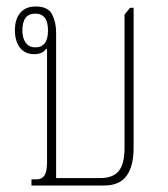

<svg xmlns="http://www.w3.org/2000/svg" viewBox="-20 -572 519 592"><path d="M77 0V-19H92Q109 -19 117 -31Q125 -43 125 -71V-420L122 -421Q111 -405 85 -405Q57 -405 41.5 -425Q26 -445 26 -479Q26 -513 42.5 -532.5Q59 -552 90 -552Q129 -552 141 -527Q153 -502 153 -473V-23H290Q328 -23 346 -44.5Q364 -66 364 -117V-527L381 -548H392V-117Q392 -59 370 -29.5Q348 0 301 0ZM89 -426Q128 -426 128 -478Q128 -530 89 -530Q49 -530 49 -478Q49 -454 59.5 -440Q70 -426 89 -426Z"/></svg>

Font: Noto Serif Thai ExtraCondensed Thin
Style: Regular
Weight: 100
Width: 2
Designer: Monotype Design Team
Foundry: Monotype Imaging Inc.
Version: Version 2.001; ttfautohint (v1.8.4.7-5d5b)